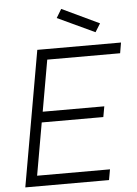

<svg xmlns="http://www.w3.org/2000/svg" viewBox="-62 -1011 755 1059"><g transform="rotate(-5 315.0 -482.0)"><path d="M495 -819 288.5 -915.5 317.5 -963.5 524 -865.5ZM216.5 -691.5 166.5 -407.5H507.5L497 -349H156L105 -58.5H508.5L498 0H34.5L166.5 -750H630L620 -691.5Z"/></g></svg>

Font: Russisch Sans Light
Style: Italic
Weight: 300
Italic angle: -10°
Designer: Michael Sharanda (font) & Cristiano Sobral (main changes)
Foundry: Michael Sharanda
Version: Version 2.00;September 8, 2020;FontCreator 13.0.0.2681 64-bi